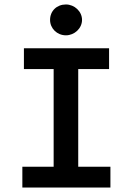

<svg xmlns="http://www.w3.org/2000/svg" viewBox="-20 -839 603 859"><path d="M275 -681C313 -681 347 -712 347 -750C347 -788 313 -819 275 -819C234 -819 204 -790 204 -750C204 -712 235 -681 275 -681ZM80 0H474V-93H330V-530H468V-623H87V-530H220V-93H80Z"/></svg>

Font: Inconsolata SemiExpanded
Style: Bold
Weight: 700
Width: 6
Monospace: yes
Designer: Raph Levien, Cyreal, Brenton Simpson
Foundry: Raph Levien, Cyreal, Google
Version: Version 3.100